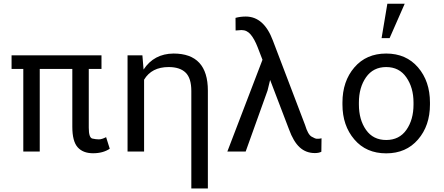

<svg xmlns="http://www.w3.org/2000/svg" viewBox="-20 -832 2440 1054"><path d="M582.5 -15.6Q545.9 9.3 490.7 9.3Q435.5 9.3 406.2 -23.7Q377 -56.6 377 -135.7V-453.6H198.2V0H107.9V-453.6H43.5V-528.3H537.1V-453.6H467.3V-130.9Q467.3 -75.7 487.1 -71.3Q506.8 -66.9 522.9 -66.9Q539.1 -66.9 562.5 -79.1Z M1121.1 -334.5V202.6H1030.3V-332.5Q1030.3 -402.8 999 -433.3Q967.8 -463.9 905.8 -463.9Q812.5 -463.9 771 -394.5V0H680.2V-528.3H761.7L768.1 -450.2Q825.2 -537.1 932.6 -538.1Q1121.1 -538.1 1121.1 -334.5Z M1718.8 -70.3H1726.6Q1734.4 -70.3 1745.1 -72.8L1744.1 1Q1730.5 8.3 1708.5 8.3Q1659.7 8.3 1625.2 -23.2Q1590.8 -54.7 1566.4 -122.1L1462.9 -393.1L1448.7 -335L1328.6 0H1228L1420.9 -503.9L1394 -573.7Q1377 -617.2 1356.4 -642.1Q1335.9 -667 1305.7 -667Q1305.2 -667 1273.4 -664.6L1272.9 -733.9Q1299.3 -741.2 1329.1 -741.2Q1428.7 -741.2 1478 -609.4L1654.8 -145.5Q1670.4 -93.3 1690.7 -81.8Q1710.9 -70.3 1718.8 -70.3Z M1950.2 -258.3Q1950.2 -174.8 1989.3 -119.1Q2028.3 -63.5 2100.1 -63.5Q2171.9 -63.5 2210.9 -119.1Q2250 -174.8 2250 -258.3V-269Q2250 -351.1 2210.4 -407.7Q2171.4 -463.9 2100.1 -463.9Q2028.8 -463.9 1989.3 -407.7Q1950.2 -351.6 1950.2 -269ZM1859.9 -269Q1859.9 -385.7 1925.3 -461.9Q1990.7 -538.1 2100.1 -538.1Q2209.5 -538.1 2274.9 -461.9Q2340.3 -385.7 2340.3 -269V-258.3Q2340.3 -142.1 2274.9 -66.4Q2209.5 9.8 2100.1 9.8Q1990.2 9.8 1925.3 -66.4Q1859.9 -142.6 1859.9 -258.3ZM2106.4 -811.5H2201.7L2118.7 -622.6H2074.7Z"/></svg>

Font: RobotoMono-Regular
Style: Regular
Weight: 400
Designer: Google
Version: Version 2.000985; 2015; ttfautohint (v1.3)